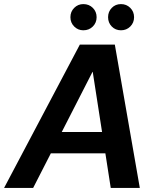

<svg xmlns="http://www.w3.org/2000/svg" viewBox="-46 -918 765 938"><path d="M-26 0 344 -700H515L637 0H495L407 -567H406L116 0ZM108 -169 162 -273H531L547 -169ZM361 -770Q335 -770 316.5 -788.5Q298 -807 298 -834Q298 -861 316.5 -879.5Q335 -898 361 -898Q389 -898 407.5 -879.5Q426 -861 426 -834Q426 -807 407.5 -788.5Q389 -770 361 -770ZM545 -770Q518 -770 500 -788.5Q482 -807 482 -834Q482 -861 500 -879.5Q518 -898 545 -898Q572 -898 590.5 -879.5Q609 -861 609 -834Q609 -807 590.5 -788.5Q572 -770 545 -770Z"/></svg>

Font: DM Sans 28pt
Style: Bold Italic
Weight: 700
Italic angle: -10°
Version: Version 4.004;gftools[0.9.30]